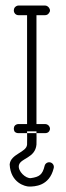

<svg xmlns="http://www.w3.org/2000/svg" viewBox="-20 -482 238 695"><path d="M78 41.3C78.7 32.4 78 2.3 78 -6.7H112C112 2.3 112.8 32.4 112 41.3C107.6 90.4 54.7 90 48.5 115.8C43.4 137.6 73.7 165.3 92 162.7C122.3 158.3 133.8 150.6 141.5 118.4C143.6 109.3 152.8 103.6 162 105.8C171.1 108 176.7 117.2 174.5 126.3C158.6 193 103.8 193.1 86 193.3C71.8 193.5 18.4 180.4 15 113.3C18.3 74.7 76.1 70.1 78 41.3ZM47 -462C41 -462 35 -458 32 -453C31 -450 30 -447 30 -444C30 -441 31 -438 32 -436C35 -430 41 -427 47 -427H78V-33H47C41 -33 35 -30 32 -25C31 -22 30 -19 30 -16C30 -13 31 -10 32 -7C35 -2 41 0 47 0H143C149 0 155 -2 158 -7C160 -10 161 -13 161 -16C161 -19 160 -22 158 -25C155 -30 149 -33 143 -33H112V-427H143C149 -427 155 -430 158 -436C160 -438 161 -441 161 -444C161 -447 160 -450 158 -453C155 -458 149 -462 143 -462Z"/></svg>

Font: LetsTrace
Style: basic
Weight: 500
Version: Version 002.000